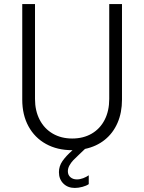

<svg xmlns="http://www.w3.org/2000/svg" viewBox="-20 -740 718 956"><path d="M90.8 -243.7V-719.7H154.3V-247.1Q154.3 -188.5 177.5 -143.8Q200.7 -99.1 242.7 -74.7Q284.7 -50.3 339.4 -50.3Q395 -50.3 436.8 -74.7Q478.5 -99.1 501.2 -143.6Q523.9 -188 523.9 -247.1V-719.7H587.4V-243.7Q587.4 -179.2 565.2 -128.2Q543 -77.1 501.7 -43.9Q460.4 -10.7 403.3 1.5L376.5 26.9Q356 45.9 344.7 57.9Q333.5 69.8 325.7 84Q317.9 98.1 317.9 112.8Q317.9 131.3 330.6 142.3Q343.3 153.3 362.8 153.3Q378.4 153.3 394.3 147.2Q410.2 141.1 421.9 132.8V176.8Q410.2 185.1 390.4 190.4Q370.6 195.8 352.5 195.8Q317.4 195.8 295.4 173.8Q273.4 151.9 273.4 117.2Q273.4 87.4 291 62Q308.6 36.6 341.3 7.8H339.4Q265.1 7.8 209 -23.2Q152.8 -54.2 121.8 -111.1Q90.8 -168 90.8 -243.7Z"/></svg>

Font: Reddit Sans Light
Style: Regular
Weight: 300
Designer: Stephen Hutchings
Foundry: Reddit
Version: Version 1.013